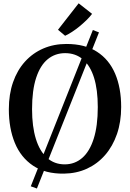

<svg xmlns="http://www.w3.org/2000/svg" viewBox="-20 -1010 764 1129"><path d="M526 -833.5 562 -819.5 197 98.5 161 85.5ZM356 11Q246.5 12.5 174.5 -35.8Q102.5 -84 67.2 -169.8Q32 -255.5 32 -367.5Q32 -456 56.8 -526.8Q81.5 -597.5 127 -647.8Q172.5 -698 234.5 -724.8Q296.5 -751.5 370.5 -751.5Q479 -751.5 550.2 -705.8Q621.5 -660 657 -576.8Q692.5 -493.5 692.5 -381Q692.5 -293.5 667.8 -221.8Q643 -150 598 -98.2Q553 -46.5 491.5 -18.2Q430 10 356 11ZM360.5 -43.5Q419.5 -43.5 463.2 -81.2Q507 -119 531 -194.2Q555 -269.5 555 -380.5Q555 -483 532.8 -553.5Q510.5 -624 467.5 -660.8Q424.5 -697.5 363 -697.5Q304 -697.5 260.2 -661.5Q216.5 -625.5 192.5 -552.2Q168.5 -479 168.5 -368Q168.5 -266 191 -193.2Q213.5 -120.5 256.5 -82Q299.5 -43.5 360.5 -43.5ZM362.5 -800 321 -835 442.5 -990.5 521.5 -928.5Q507.5 -910 488 -891Q468.5 -872 446.8 -854.2Q425 -836.5 403.5 -822.5Q382 -808.5 363.5 -800Z"/></svg>

Font: Merriweather 24pt SemiBold
Style: Regular
Weight: 600
Designer: Eben Sorkin
Foundry: Eben Sorkin
Version: Version 2.100